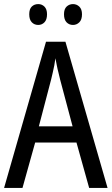

<svg xmlns="http://www.w3.org/2000/svg" viewBox="-20 -919 547 939"><path d="M416 0 354 -222H152L90 0H0L205 -715H300L506 0ZM274 -530Q271 -545 266 -563.5Q261 -582 257.5 -601Q254 -620 251 -634Q249 -617 245.5 -599Q242 -581 238 -564Q234 -547 230 -530L170 -301H335ZM123 -849Q123 -875 135.5 -887Q148 -899 167 -899Q185 -899 197.5 -886.5Q210 -874 210 -849Q210 -823 197.5 -810Q185 -797 167 -797Q148 -797 135.5 -810Q123 -823 123 -849ZM293 -849Q293 -875 306 -887Q319 -899 337 -899Q355 -899 368 -886.5Q381 -874 381 -849Q381 -823 368 -810Q355 -797 337 -797Q318 -797 305.5 -810Q293 -823 293 -849Z"/></svg>

Font: Noto Sans Condensed
Style: Regular
Weight: 400
Width: 3
Version: Version 2.013